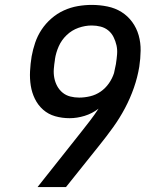

<svg xmlns="http://www.w3.org/2000/svg" viewBox="-20 -763 640 783"><path d="M133 0 309 -222Q328 -246 346.5 -270Q365 -294 382 -320Q356 -300 325 -290.5Q294 -281 264 -281Q233 -281 205 -289Q177 -297 156 -315.5Q135 -334 122.5 -359.5Q110 -385 105.5 -413.5Q101 -442 102.5 -472.5Q104 -503 109 -533Q114 -561 123.5 -589Q133 -617 149.5 -642Q166 -667 189.5 -687.5Q213 -708 240.5 -720.5Q268 -733 297 -738Q326 -743 354 -743Q387 -743 418.5 -736.5Q450 -730 475.5 -714Q501 -698 519 -673.5Q537 -649 545.5 -619Q554 -589 553.5 -556.5Q553 -524 548 -491Q541 -448 526 -405Q511 -362 489.5 -321.5Q468 -281 441 -243.5Q414 -206 385 -170L249 0ZM303 -365Q325 -365 348 -370.5Q371 -376 390.5 -389.5Q410 -403 424 -423Q438 -443 445 -465Q447 -475 449 -484Q451 -493 453 -503V-504Q456 -523 457.5 -542Q459 -561 455 -578.5Q451 -596 443 -612Q435 -628 421.5 -639Q408 -650 390.5 -654.5Q373 -659 354 -659Q327 -659 300 -649.5Q273 -640 252 -620Q231 -600 219.5 -574Q208 -548 204 -521V-519Q201 -501 199.5 -482Q198 -463 201.5 -445Q205 -427 213.5 -411.5Q222 -396 235.5 -385Q249 -374 266.5 -369.5Q284 -365 303 -365Z"/></svg>

Font: Iosevka Medium Extended
Style: Italic
Weight: 500
Width: 7
Italic angle: -9°
Monospace: yes
Designer: Belleve Invis
Foundry: Belleve Invis
Version: Version 32.5.0; ttfautohint (v1.8.4)